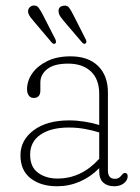

<svg xmlns="http://www.w3.org/2000/svg" viewBox="-20 -654 501 685"><path d="M53 -100Q53 -154 100 -189.2Q147 -224.5 227 -224.5Q253.5 -224.5 282 -220Q310.5 -215.5 334 -208V-318.5Q334 -371.5 304.2 -399.2Q274.5 -427 223 -427Q173 -427 148.5 -407.5Q124 -388 124 -359.5V-331.5Q124 -304.5 100 -304.5Q89 -304.5 82.8 -313.2Q76.5 -322 76.5 -335Q76.5 -366 95.5 -392.8Q114.5 -419.5 149 -436.2Q183.5 -453 231.5 -453Q295 -453 330 -418.5Q365 -384 365 -324.5V-46Q365 -16 390 -16Q404.5 -16 412.5 -27.5Q415.5 -31 418.5 -34Q421.5 -37 425.5 -37Q435.5 -37 435.5 -25Q435.5 -11 422 -0.2Q408.5 10.5 387.5 10.5Q362.5 10.5 348.2 -2.8Q334 -16 334 -43V-54Q303.5 -23 265 -6.2Q226.5 10.5 183.5 10.5Q125.5 10.5 89.2 -17.8Q53 -46 53 -100ZM87.5 -102Q87.5 -58.5 115.5 -37.8Q143.5 -17 185 -17Q270.5 -17 334 -87.5V-181.5Q310 -189 282.8 -194Q255.5 -199 225.5 -199Q162 -199 124.8 -173.8Q87.5 -148.5 87.5 -102ZM134 -599 177.5 -514Q182 -503.5 177.5 -499Q171 -494.5 164 -503L100.5 -578Q94 -585.5 88.2 -593.2Q82.5 -601 80.5 -609Q79 -619.5 84.2 -626Q89.5 -632.5 97.5 -634Q111 -636 118 -626.2Q125 -616.5 134 -599ZM242.5 -599 285.5 -514.5Q291 -503.5 285.5 -499Q279 -495 272.5 -503L208.5 -578Q202.5 -585 196.8 -592.8Q191 -600.5 189.5 -608.5Q185.5 -630.5 206.5 -633.5Q219.5 -636 226.8 -626.2Q234 -616.5 242.5 -599Z"/></svg>

Font: Fraunces 72pt SuperSoft Thin
Style: Regular
Weight: 100
Version: Version 1.000;[b76b70a41]